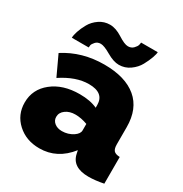

<svg xmlns="http://www.w3.org/2000/svg" viewBox="-172 -859 948 997"><g transform="rotate(30 302.0 -360.0)"><path d="M203 10Q124 10 71.5 -38Q19 -86 19 -159Q19 -238 82.5 -288.5Q146 -339 246 -339Q310 -339 352 -319V-335Q352 -408 261 -408Q184 -408 98 -351L43 -469Q147 -536 280 -536Q406 -536 474 -479Q542 -422 542 -312V-210Q542 -183 552 -172Q562 -161 588 -160V0Q538 10 498 10Q401 10 386 -63L382 -82Q310 10 203 10ZM260 -126Q297 -126 327 -146Q352 -163 352 -183V-222Q314 -236 279 -236Q245 -236 221.5 -219Q198 -202 198 -176Q198 -154 215.5 -140Q233 -126 260 -126ZM344 -572Q312 -572 271 -596Q230 -620 210 -620Q190 -620 178.5 -607Q167 -594 165.5 -586Q164 -578 164 -572H63Q63 -587 71 -611.5Q79 -636 94.5 -663.5Q110 -691 138.5 -710.5Q167 -730 202 -730Q237 -730 276.5 -704.5Q316 -679 337 -679Q357 -679 369.5 -692Q382 -705 384.5 -715Q387 -725 387 -730H487Q487 -719 478.5 -695Q470 -671 454.5 -642.5Q439 -614 409.5 -593Q380 -572 344 -572Z"/></g></svg>

Font: Raleway
Style: Heavy
Weight: 900
Designer: Matt McInerney, Pablo Impallari, Rodrigo Fuenzalida
Foundry: Matt McInerney, Pablo Impallari, Rodrigo Fuenzalida
Version: Version 2.001